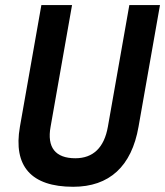

<svg xmlns="http://www.w3.org/2000/svg" viewBox="-20 -713 639 743"><path d="M263.2 9.8C402.8 9.8 489.3 -68.8 516.1 -222.7L599.1 -693.4H480.5L397.5 -222.7C383.3 -142.1 340.8 -100.6 271.5 -100.6C194.3 -100.6 161.1 -142.6 175.8 -222.7L258.8 -693.4H140.1L57.1 -222.7C30.3 -69.8 100.6 9.8 263.2 9.8Z"/></svg>

Font: Cascadia Code SemiBold
Style: Italic
Weight: 600
Italic angle: -10°
Monospace: yes
Designer: Aaron Bell
Foundry: Saja Typeworks
Version: Version 2404.023